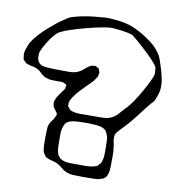

<svg xmlns="http://www.w3.org/2000/svg" viewBox="-131 -833 886 968"><g transform="rotate(10 312.0 -348.5)"><path d="M647 -383Q632 -368 610 -339.5Q588 -311 566 -282.5Q544 -254 529 -239L498 -206Q492 -200 486.5 -193Q481 -186 479 -178Q478 -176 478 -172.5Q478 -169 478 -167Q477 -154 480.5 -141Q484 -128 485 -115Q488 -93 487.5 -67.5Q487 -42 487 -19Q486 -8 485.5 2.5Q485 13 480 23Q479 25 478.5 28Q478 31 476 33Q468 45 454.5 49.5Q441 54 427 56Q407 57 386 57Q365 57 345 57Q327 57 308 56Q289 55 272 48Q257 42 245 31Q233 20 219 13Q206 7 193 4Q180 1 167 -4Q165 -6 162.5 -7Q160 -8 158 -9Q153 -14 150 -20Q146 -24 145 -26Q140 -37 138.5 -50Q137 -63 137 -74Q137 -91 137 -107.5Q137 -124 138 -140Q138 -148 139 -157.5Q140 -167 143 -174Q148 -187 156.5 -196.5Q165 -206 169 -218Q170 -220 172 -224.5Q174 -229 174 -231Q174 -234 171 -238.5Q168 -243 166 -245Q163 -251 158 -256.5Q153 -262 151 -268Q150 -272 149 -278.5Q148 -285 148 -289Q148 -292 149.5 -295.5Q151 -299 152 -302Q157 -316 166.5 -328.5Q176 -341 184 -353Q186 -356 188.5 -359Q191 -362 192 -365Q194 -367 193.5 -370.5Q193 -374 194 -376Q194 -378 195 -381Q196 -384 195 -385Q194 -387 193 -387Q192 -387 191 -388L179 -394Q175 -396 169 -396Q163 -396 158 -396Q146 -396 134 -396Q122 -396 110 -397Q100 -399 90.5 -402Q81 -405 73 -411Q64 -417 56.5 -425Q49 -433 39 -438Q28 -445 15 -447Q2 -449 -10 -453Q-13 -455 -17 -456Q-21 -457 -24 -458L-31 -466Q-32 -468 -34.5 -470Q-37 -472 -39 -474Q-41 -482 -41 -488Q-45 -505 -38.5 -524.5Q-32 -544 -25 -560Q-11 -583 9.5 -606Q30 -629 52 -648Q72 -665 92 -681.5Q112 -698 134 -711Q143 -720 166 -727.5Q189 -735 218.5 -740.5Q248 -746 277 -749Q306 -752 329 -753.5Q352 -755 361 -753Q384 -752 413.5 -747.5Q443 -743 465 -735Q488 -726 512 -713Q536 -700 558 -684Q573 -674 587.5 -661.5Q602 -649 613 -634Q629 -615 637 -591.5Q645 -568 652 -545Q657 -526 662 -506Q667 -486 667 -466Q668 -444 662 -423.5Q656 -403 647 -383ZM143 -453Q166 -453 195 -452.5Q224 -452 246 -463Q257 -468 267 -477Q277 -486 287 -493Q290 -495 293 -497.5Q296 -500 299 -501Q303 -503 307.5 -503Q312 -503 316 -504Q318 -504 319 -504.5Q320 -505 321 -505Q324 -505 327.5 -503Q331 -501 334 -499Q336 -498 338 -497.5Q340 -497 341 -495Q343 -494 343.5 -490.5Q344 -487 345 -485L349 -475Q349 -474 348 -471.5Q347 -469 347 -467Q346 -464 346 -460.5Q346 -457 344 -454Q343 -451 340.5 -447.5Q338 -444 336 -441Q329 -429 318 -419Q307 -409 297 -398Q281 -382 265.5 -366Q250 -350 237 -330Q233 -324 229 -316.5Q225 -309 223 -302Q222 -299 222.5 -296Q223 -293 223 -290Q223 -289 222.5 -286Q222 -283 223 -281Q224 -279 228 -275Q230 -273 232 -269.5Q234 -266 236 -264Q239 -262 245.5 -260Q252 -258 256 -257Q273 -253 291 -253.5Q309 -254 325 -254H392Q406 -254 420 -255.5Q434 -257 447 -263Q468 -273 484.5 -292.5Q501 -312 517 -328Q528 -339 546 -365.5Q564 -392 581.5 -423Q599 -454 611.5 -480.5Q624 -507 625 -518Q625 -535 622 -551Q617 -562 598.5 -582Q580 -602 556.5 -624Q533 -646 511.5 -664.5Q490 -683 479 -691Q457 -699 426 -703Q395 -707 372 -708Q363 -709 336 -704.5Q309 -700 273.5 -691.5Q238 -683 202 -672.5Q166 -662 139 -651.5Q112 -641 103 -632Q81 -611 62 -580.5Q43 -550 34 -527Q30 -511 32.5 -492.5Q35 -474 51 -463Q58 -459 66.5 -457.5Q75 -456 82 -455Q96 -454 111.5 -453.5Q127 -453 143 -453ZM446 -112Q446 -130 445 -148.5Q444 -167 435 -183Q434 -185 433 -188Q432 -191 430 -192Q420 -203 406 -207Q392 -211 378 -212Q356 -214 325.5 -214Q295 -214 272 -212Q261 -211 248 -207.5Q235 -204 226 -195Q221 -189 217.5 -181Q214 -173 212 -165Q208 -148 208.5 -129.5Q209 -111 209 -93Q209 -80 209.5 -67Q210 -54 214 -41Q215 -39 215.5 -36Q216 -33 217 -31Q218 -29 220.5 -26.5Q223 -24 224 -22Q226 -20 227.5 -17.5Q229 -15 231 -13Q233 -12 236 -11Q239 -10 241 -8Q250 -4 259 -2.5Q268 -1 278 0H371Q381 -1 390.5 -2Q400 -3 410 -7Q418 -9 421 -11Q423 -13 425 -15.5Q427 -18 429 -20Q431 -22 433 -24Q435 -26 436 -28Q438 -31 439 -34.5Q440 -38 441 -41Q446 -57 446 -75Q446 -93 446 -112Z"/></g></svg>

Font: Rubik Vinyl
Style: Regular
Weight: 400
Designer: Hubert and Fischer, NaN
Foundry: Hubert and Fischer, NaN
Version: Version 2.200